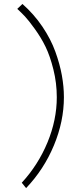

<svg xmlns="http://www.w3.org/2000/svg" viewBox="-20 -839 407 977"><path d="M67.9 -793.9Q88.9 -774.4 106.9 -755.4Q125 -736.3 157.2 -691.7Q189.5 -647 211.9 -600.8Q234.4 -554.7 251.7 -485.6Q269 -416.5 269 -344.2Q269 -229 221.7 -114.5Q174.3 0 90.8 90.8L112.8 118.2Q203.6 22.9 254.4 -99.4Q305.2 -221.7 305.2 -344.2Q305.2 -397.9 294.9 -455.1Q284.7 -512.2 261.7 -575.9Q238.8 -639.6 195.8 -703.4Q152.8 -767.1 94.2 -818.8Z"/></svg>

Font: Comic Neue Angular Light
Style: Regular
Weight: 300
Designer: Craig Rozynski
Foundry: Craig Rozynski
Version: Version 2.003